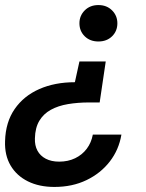

<svg xmlns="http://www.w3.org/2000/svg" viewBox="-24 -533 576 759"><path d="M394 -290 370 -128H328Q284 -128 245 -121.5Q206 -115 177 -99Q148 -83 131.5 -55.5Q115 -28 114 14Q113 42 124 62.5Q135 83 157 94.5Q179 106 210 106Q245 106 273 92.5Q301 79 319 55Q337 31 343 -1H456Q446 59 410 105.5Q374 152 318 179Q262 206 191 206Q131 206 86.5 184Q42 162 18 121.5Q-6 81 -4 25Q-2 -50 34 -102Q70 -154 131.5 -181Q193 -208 272 -208L290 -290ZM365 -513Q398 -513 419 -492Q440 -471 440 -441Q440 -410 419 -389.5Q398 -369 365 -369Q332 -369 311 -389.5Q290 -410 290 -441Q290 -471 311 -492Q332 -513 365 -513Z"/></svg>

Font: DM Sans 18pt SemiBold
Style: Italic
Weight: 600
Italic angle: -10°
Designer: Colophon Foundry, Jonny Pinhorn
Foundry: Colophon Foundry
Version: Version 4.004;gftools[0.9.30]